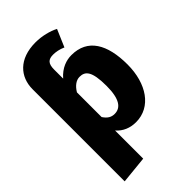

<svg xmlns="http://www.w3.org/2000/svg" viewBox="-290 -854 1172 1172"><g transform="rotate(-45 296.0 -268.5)"><path d="M366 -551C323 -551 272 -535 229 -485V-563C229 -614 247 -632 289 -632C312 -632 340 -627 369 -614L417 -726C379 -746 322 -761 266 -761C122 -761 51 -677 51 -571V224L229 206V-37C261 0 305 18 356 18C486 18 568 -103 568 -268C568 -442 506 -551 366 -551ZM299 -110C270 -110 249 -123 229 -153V-366C251 -403 279 -422 307 -422C354 -422 385 -396 385 -266C385 -152 351 -110 299 -110Z"/></g></svg>

Font: Fira Sans ExtraBold
Style: Regular
Weight: 800
Designer: bBox Type GmbH & Carrois Corporate GbR & Edenspiekermann AG
Foundry: bBox Type GmbH & Carrois Corporate GbR & Edenspiekermann AG
Version: Version 4.300;PS 004.300;hotconv 1.0.88;makeotf.lib2.5.64775